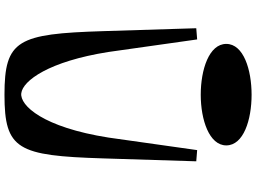

<svg xmlns="http://www.w3.org/2000/svg" viewBox="-163 -989 1143 857"><g transform="rotate(90 408.5 -560.5)"><path d="M106 -865 119 -449C131 -68 158 -9 403 -9C648 -9 675 -68 687 -449L700 -865L650 -869L594 -473C548 -181 451 -77 396 -84C340 -91 254 -207 212 -473L156 -869ZM403 -885C515 -885 629 -923 629 -999C629 -1076 515 -1112 403 -1112C291 -1112 176 -1076 176 -999C176 -922 291 -885 403 -885Z"/></g></svg>

Font: Venom Sans
Style: Bd
Weight: 700
Version: Version 1.001